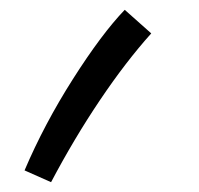

<svg xmlns="http://www.w3.org/2000/svg" viewBox="-20 -179 405 391"><path d="M84 192Q131 103 183.5 25Q236 -53 288 -111L234 -159Q187 -110 128.5 -18Q70 74 30 168Z"/></svg>

Font: Noto Sans Arabic
Style: Regular
Weight: 400
Designer: Nadine Chahine - Monotype Design Team
Foundry: Monotype Imaging Inc.
Version: Version 1.902